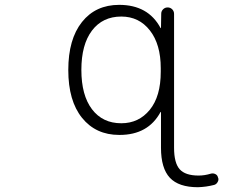

<svg xmlns="http://www.w3.org/2000/svg" viewBox="-20 -576 1040 803"><path d="M487.3 -60.5Q560.5 -60.5 606.4 -116.7Q652.3 -172.9 652.3 -275.4V-291Q652.3 -390.6 606.9 -448.7Q561.5 -506.8 487.3 -506.8Q409.2 -506.8 364.7 -448.2Q320.3 -389.6 320.3 -283.7Q320.3 -177.7 364.7 -119.1Q409.2 -60.5 487.3 -60.5ZM653.3 -107.4Q653.3 -107.4 652.3 -107.9Q651.4 -108.4 651.4 -107.4Q599.6 -11.7 480.5 -11.7Q479.5 -11.7 478.5 -11.7Q380.9 -11.7 323.2 -83Q265.6 -154.3 265.6 -283.2Q265.6 -412.1 322.8 -483.9Q379.9 -555.7 478.5 -555.7Q599.6 -555.7 651.4 -459Q651.4 -458 652.3 -458.5Q653.3 -459 653.3 -459L654.3 -518.6Q654.3 -529.3 662.1 -537.1Q669.9 -544.9 681.2 -544.9Q692.4 -544.9 700.2 -537.1Q708 -529.3 708 -517.6V42Q708 105.5 731.4 131.8Q754.9 158.2 810.5 158.2Q835.9 158.2 861.3 150.4Q871.1 147.5 880.4 151.9Q889.6 156.2 891.6 166Q893.6 169.9 893.6 173.8Q893.6 179.7 890.6 184.6Q885.7 194.3 876 197.3Q841.8 206.1 807.6 207Q727.5 207 690.4 167.5Q653.3 127.9 653.3 42Z"/></svg>

Font: Rounded-L Mgen+ 1m light
Style: Regular
Weight: 200
Designer: [Source Han Sans]
Ryoko NISHIZUKA  (kana & ideographs); Paul D. Hunt (Latin, Greek & Cyrillic); Wenlong ZHANG  (bopomofo
Version: Version 1.059.20150602